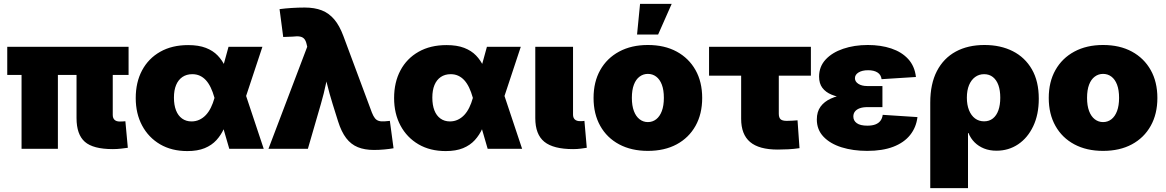

<svg xmlns="http://www.w3.org/2000/svg" viewBox="-20 -772 6050 996"><path d="M565.4 1.5Q462.9 1.5 419.9 -36.6Q377 -74.7 377 -159.2V-491.7H564.9V-175.8Q564.9 -159.2 574.2 -150.4Q583.5 -141.6 601.1 -141.6Q608.4 -141.6 617.4 -142.1Q626.5 -142.6 630.4 -143.1L643.1 -5.4Q629.9 -3.4 608.6 -1Q587.4 1.5 565.4 1.5ZM91.8 0V-491.7H280.3V0ZM17.6 -383.3V-529.3H647V-383.3Z M951.7 11.7Q870.6 11.7 810.5 -23.4Q750.5 -58.6 717.3 -120.6Q684.1 -182.6 684.1 -263.2Q684.1 -345.2 717 -407Q750 -468.8 811 -503.4Q872.1 -538.1 956.1 -538.1Q1010.3 -538.1 1047.6 -523.7Q1085 -509.3 1109.1 -484.1Q1133.3 -459 1147.9 -426.8Q1162.6 -394.5 1171.4 -359.4H1211.4L1253.9 -282.7L1348.1 0H1169.4L1092.3 -265.6Q1084 -295.4 1073 -318.1Q1062 -340.8 1048.1 -356Q1034.2 -371.1 1016.6 -379.2Q999 -387.2 977.5 -387.2Q947.8 -387.2 926.3 -372.6Q904.8 -357.9 893.6 -331.1Q882.3 -304.2 882.3 -265.6Q882.3 -227.1 893.1 -199.5Q903.8 -171.9 924.6 -157Q945.3 -142.1 973.6 -142.1Q995.6 -142.1 1014.4 -150.9Q1033.2 -159.7 1048.1 -175.5Q1063 -191.4 1074 -213.9Q1085 -236.3 1092.3 -262.7L1165.5 -529.3H1341.3L1252.9 -262.7L1209.5 -177.7H1167.5Q1157.2 -139.6 1142.1 -105.7Q1127 -71.8 1102.8 -45.2Q1078.6 -18.6 1041.7 -3.4Q1004.9 11.7 951.7 11.7Z M1372.6 0 1573.7 -529.3 1570.8 -542Q1566.9 -560.1 1558.8 -569.8Q1550.8 -579.6 1536.1 -582.3Q1521.5 -585 1497.6 -582L1449.2 -580.1L1430.2 -724.6Q1458.5 -728.5 1493.2 -730.7Q1527.8 -732.9 1561 -732.9Q1611.8 -732.9 1649.2 -718.3Q1686.5 -703.6 1713.9 -671.4Q1741.2 -639.2 1761.2 -585.4L1909.2 -188Q1916.5 -169.4 1924.8 -158.9Q1933.1 -148.4 1945.3 -144.8Q1957.5 -141.1 1976.1 -142.6L2002.4 -145L2021.5 -2.9Q2000 1 1973.1 3.4Q1946.3 5.9 1919.9 5.9Q1871.6 5.9 1836.2 -8.5Q1800.8 -22.9 1775.9 -55.4Q1751 -87.9 1733.9 -142.1L1705.6 -232.4Q1689 -285.6 1675.5 -340.6Q1662.1 -395.5 1649.4 -455.1H1696.3Q1683.1 -395.5 1671.6 -340.8Q1660.2 -286.1 1644.5 -232.4L1577.1 0Z M2292 11.7Q2210.9 11.7 2150.9 -23.4Q2090.8 -58.6 2057.6 -120.6Q2024.4 -182.6 2024.4 -263.2Q2024.4 -345.2 2057.4 -407Q2090.3 -468.8 2151.4 -503.4Q2212.4 -538.1 2296.4 -538.1Q2350.6 -538.1 2387.9 -523.7Q2425.3 -509.3 2449.5 -484.1Q2473.6 -459 2488.3 -426.8Q2502.9 -394.5 2511.7 -359.4H2551.8L2594.2 -282.7L2688.5 0H2509.8L2432.6 -265.6Q2424.3 -295.4 2413.3 -318.1Q2402.3 -340.8 2388.4 -356Q2374.5 -371.1 2356.9 -379.2Q2339.4 -387.2 2317.9 -387.2Q2288.1 -387.2 2266.6 -372.6Q2245.1 -357.9 2233.9 -331.1Q2222.7 -304.2 2222.7 -265.6Q2222.7 -227.1 2233.4 -199.5Q2244.1 -171.9 2264.9 -157Q2285.6 -142.1 2314 -142.1Q2335.9 -142.1 2354.7 -150.9Q2373.5 -159.7 2388.4 -175.5Q2403.3 -191.4 2414.3 -213.9Q2425.3 -236.3 2432.6 -262.7L2505.9 -529.3H2681.6L2593.3 -262.7L2549.8 -177.7H2507.8Q2497.6 -139.6 2482.4 -105.7Q2467.3 -71.8 2443.1 -45.2Q2418.9 -18.6 2382.1 -3.4Q2345.2 11.7 2292 11.7Z M2953.1 1.5Q2850.6 1.5 2803.7 -36.6Q2756.8 -74.7 2756.8 -159.2V-529.3H2952.6V-177.7Q2952.6 -161.1 2961.9 -152.3Q2971.2 -143.6 2988.8 -143.6Q2996.1 -143.6 3001.7 -143.8Q3007.3 -144 3011.7 -145L3023.9 -5.4Q3011.2 -3.4 2993.2 -1Q2975.1 1.5 2953.1 1.5Z M3340.8 10.7Q3255.4 10.7 3191.9 -23.2Q3128.4 -57.1 3093.8 -118.9Q3059.1 -180.7 3059.1 -263.7Q3059.1 -347.2 3093.8 -408.7Q3128.4 -470.2 3191.9 -504.4Q3255.4 -538.6 3340.8 -538.6Q3427.2 -538.6 3490.2 -504.4Q3553.2 -470.2 3587.9 -408.7Q3622.6 -347.2 3622.6 -263.7Q3622.6 -180.7 3587.9 -118.9Q3553.2 -57.1 3490.2 -23.2Q3427.2 10.7 3340.8 10.7ZM3340.8 -138.7Q3365.2 -138.7 3384 -153.3Q3402.8 -168 3413.3 -196Q3423.8 -224.1 3423.8 -264.2Q3423.8 -305.2 3413.3 -332.8Q3402.8 -360.4 3384 -374.5Q3365.2 -388.7 3340.8 -388.7Q3316.9 -388.7 3297.9 -374.5Q3278.8 -360.4 3268.3 -332.8Q3257.8 -305.2 3257.8 -264.2Q3257.8 -224.1 3268.3 -196Q3278.8 -168 3297.9 -153.3Q3316.9 -138.7 3340.8 -138.7ZM3284.7 -592.8 3300.3 -752H3464.4L3394 -592.8Z M4014.6 3.9Q3917.5 3.9 3871.1 -35.4Q3824.7 -74.7 3824.7 -155.8V-379.4H3658.2V-529.3H4186.5V-379.4H4020V-182.6Q4020 -162.1 4029.1 -153.6Q4038.1 -145 4061.5 -145Q4074.2 -145 4090.3 -146Q4106.4 -147 4117.2 -147.9L4127.4 -3.4Q4097.7 1 4069.6 2.4Q4041.5 3.9 4014.6 3.9Z M4478.5 10.7Q4405.3 10.7 4345.9 -7.8Q4286.6 -26.4 4252 -62.7Q4217.3 -99.1 4217.3 -152.3Q4217.3 -192.4 4236.6 -218.8Q4255.9 -245.1 4289.8 -260.5Q4323.7 -275.9 4366.9 -282.5Q4410.2 -289.1 4457.5 -289.1H4557.6V-216.3H4479.5Q4456.1 -216.3 4439.9 -210.4Q4423.8 -204.6 4415.3 -193.8Q4406.7 -183.1 4406.7 -167.5Q4406.7 -146 4424.6 -133.1Q4442.4 -120.1 4479.5 -120.1Q4504.4 -120.1 4521 -126.5Q4537.6 -132.8 4547.1 -145.3Q4556.6 -157.7 4559.1 -176.3L4739.3 -164.6Q4732.9 -111.3 4701.4 -71.8Q4669.9 -32.2 4614 -10.7Q4558.1 10.7 4478.5 10.7ZM4461.4 -258.3Q4410.6 -258.3 4367.9 -263.2Q4325.2 -268.1 4294.2 -280.8Q4263.2 -293.5 4246.1 -316.2Q4229 -338.9 4229 -374.5Q4229 -426.3 4262.7 -462.9Q4296.4 -499.5 4354 -519Q4411.6 -538.6 4481.9 -538.6Q4549.3 -538.6 4603.5 -520.5Q4657.7 -502.4 4691.4 -465.6Q4725.1 -428.7 4731.4 -372.6L4553.2 -361.3Q4550.3 -384.3 4532 -396Q4513.7 -407.7 4483.4 -407.7Q4452.6 -407.7 4433.8 -396.2Q4415 -384.8 4415 -366.2Q4415 -348.6 4432.6 -337.2Q4450.2 -325.7 4478.5 -325.7H4557.6V-258.3Z M4805.7 204.1V-239.7Q4805.7 -336.9 4840.3 -403.6Q4875 -470.2 4938 -504.4Q5001 -538.6 5086.9 -538.6Q5170.4 -538.6 5233.6 -506.6Q5296.9 -474.6 5332.8 -412.6Q5368.7 -350.6 5368.7 -259.8Q5368.7 -177.7 5339.8 -117.2Q5311 -56.6 5261.5 -23.4Q5211.9 9.8 5149.4 9.8Q5113.3 9.8 5084.7 -1.7Q5056.2 -13.2 5035.6 -33.7Q5015.1 -54.2 5003.9 -82H5001.5V204.1ZM5085 -142.6Q5111.8 -142.6 5130.6 -157.5Q5149.4 -172.4 5159.2 -200Q5168.9 -227.5 5168.9 -265.1Q5168.9 -303.2 5159.2 -330.3Q5149.4 -357.4 5130.6 -372.3Q5111.8 -387.2 5085 -387.2Q5058.6 -387.2 5038.3 -372.3Q5018.1 -357.4 5006.8 -330.3Q4995.6 -303.2 4995.6 -265.1Q4995.6 -228 5006.8 -200.2Q5018.1 -172.4 5038.1 -157.5Q5058.1 -142.6 5085 -142.6Z M5702.1 10.7Q5616.7 10.7 5553.2 -23.2Q5489.7 -57.1 5455.1 -118.9Q5420.4 -180.7 5420.4 -263.7Q5420.4 -347.2 5455.1 -408.7Q5489.7 -470.2 5553.2 -504.4Q5616.7 -538.6 5702.1 -538.6Q5788.6 -538.6 5851.6 -504.4Q5914.6 -470.2 5949.2 -408.7Q5983.9 -347.2 5983.9 -263.7Q5983.9 -180.7 5949.2 -118.9Q5914.6 -57.1 5851.6 -23.2Q5788.6 10.7 5702.1 10.7ZM5702.1 -138.7Q5726.6 -138.7 5745.4 -153.3Q5764.2 -168 5774.7 -196Q5785.2 -224.1 5785.2 -264.2Q5785.2 -305.2 5774.7 -332.8Q5764.2 -360.4 5745.4 -374.5Q5726.6 -388.7 5702.1 -388.7Q5678.2 -388.7 5659.2 -374.5Q5640.1 -360.4 5629.6 -332.8Q5619.1 -305.2 5619.1 -264.2Q5619.1 -224.1 5629.6 -196Q5640.1 -168 5659.2 -153.3Q5678.2 -138.7 5702.1 -138.7Z"/></svg>

Font: Inter 24pt Black
Style: Regular
Weight: 900
Designer: Rasmus Andersson
Foundry: rsms
Version: Version 4.001;git-66647c0bb